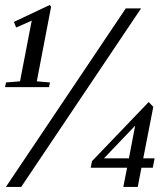

<svg xmlns="http://www.w3.org/2000/svg" viewBox="-28 -733 627 753"><path d="M-4.8 0 465.2 -700H525.2L55.2 0ZM-8.2 -391.4 -4.4 -409.6 54 -414.4 49.8 -410.2 95.8 -649 98.8 -652.8 35.2 -625.2 26.6 -647.2 167 -713.4 172.4 -706.4 115.6 -410.2 112.6 -414.4 168 -409.6 164.2 -391.4ZM455.6 0 471.8 -82 480.2 -75.2H327.6L332.8 -101L555 -332.8L573.2 -314L532.8 -107L523.2 -112H578.4L571.2 -75.2H522.6L527.4 -79L512.2 0ZM372.4 -104.4 373.2 -112H501L474.8 -97.4L505 -255.6L516.6 -255.4Z"/></svg>

Font: Wittgenstein
Style: Italic
Weight: 400
Italic angle: -11°
Designer: Jörg Drees
Foundry: Jörg Drees
Version: Version 1.500